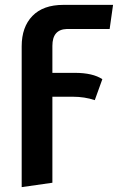

<svg xmlns="http://www.w3.org/2000/svg" viewBox="-20 -549 484 788"><path d="M69 219V-359Q69 -438 113 -483.5Q157 -529 240 -529H444L430 -430H254Q195 -428 195 -361V-250H287Q361 -250 400 -224L369 -138Q327 -152 279 -152H195V201Z"/></svg>

Font: Trujillo Medium
Style: Regular
Weight: 500
Designer: Fira Sans original fonts by bBox Type GmbH, Carrois Corporate GbR, & Edenspiekermann AG / Changes by Cristiano Sobral
Foundry: Fira Sans original fonts by bBox Type GmbH, Carrois Corporate GbR, & Edenspiekermann AG / Changes by Cristiano Sobral
Version: Version 4.301;October 17, 2021;FontCreator 14.0.0.2814 64-bi